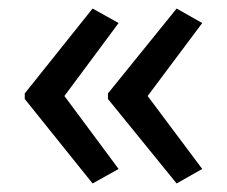

<svg xmlns="http://www.w3.org/2000/svg" viewBox="-20 -489 531 450"><path d="M38 -270 197 -469 258 -435 131 -264 258 -93 197 -59 38 -257ZM233 -270 394 -469 454 -435 326 -264 454 -93 394 -59 233 -257Z"/></svg>

Font: Noto Sans SemiCondensed
Style: Regular
Weight: 400
Width: 4
Designer: Monotype Design Team
Foundry: Monotype Imaging Inc.
Version: Version 2.013; ttfautohint (v1.8.4.7-5d5b)